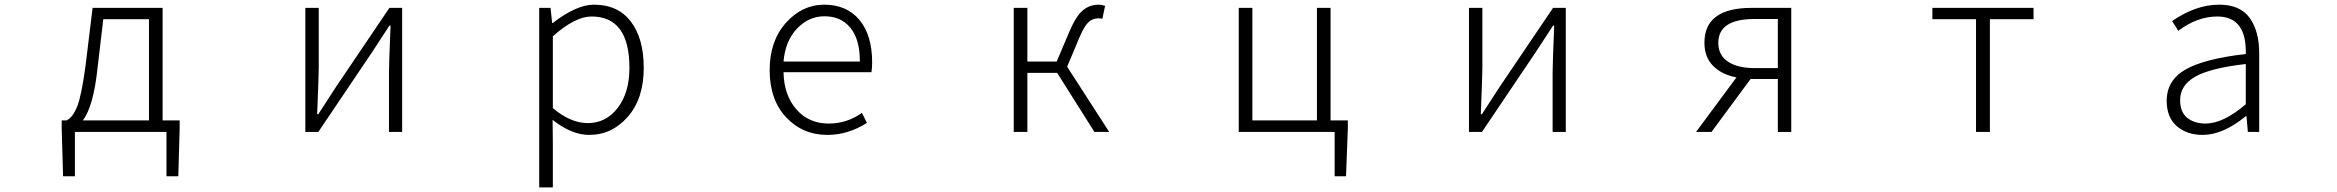

<svg xmlns="http://www.w3.org/2000/svg" viewBox="-20 -567 10040 825"><path d="M423.8 -484.4 399.4 -277.3Q381.8 -109.4 335.9 -49.8H620.1V-484.4ZM678.7 -49.8H752V-14.6L746.1 190.4H695.3V0H301.8V190.4H251L245.1 -14.6V-49.8H266.6Q293.9 -63.5 312.5 -111.8Q331.1 -160.2 347.7 -286.1L377.9 -533.2H678.7Z M1292 0V-533.2H1349.6V-276.4Q1349.6 -242.2 1342.8 -76.2H1347.7L1422.9 -192.4L1653.3 -533.2H1708V0H1651.4V-255.9Q1651.4 -291 1658.2 -457H1653.3Q1599.6 -374 1578.1 -341.8L1347.7 0Z M2296.9 238.3V-533.2H2345.7L2352.5 -467.8H2354.5Q2457 -546.9 2532.2 -546.9Q2635.7 -546.9 2690.9 -474.1Q2746.1 -401.4 2746.1 -275.4Q2746.1 -143.6 2677.7 -65.4Q2609.4 12.7 2511.7 12.7Q2436.5 12.7 2354.5 -51.8L2355.5 45.9V238.3ZM2505.9 -38.1Q2584 -38.1 2634.3 -103.5Q2684.6 -168.9 2684.6 -275.4Q2684.6 -496.1 2521.5 -496.1Q2451.2 -496.1 2355.5 -411.1V-102.5Q2431.6 -38.1 2505.9 -38.1Z M3535.2 12.7Q3428.7 12.7 3357.9 -63Q3287.1 -138.7 3287.1 -265.6Q3287.1 -390.6 3356.9 -468.8Q3426.8 -546.9 3521.5 -546.9Q3618.2 -546.9 3672.9 -481.4Q3727.5 -416 3727.5 -298.8Q3727.5 -275.4 3724.6 -256.8H3346.7Q3348.6 -158.2 3401.9 -97.2Q3455.1 -36.1 3541 -36.1Q3619.1 -36.1 3683.6 -82L3705.1 -39.1Q3624 12.7 3535.2 12.7ZM3346.7 -302.7H3674.8Q3674.8 -397.5 3634.3 -447.3Q3593.8 -497.1 3522.5 -497.1Q3455.1 -497.1 3404.8 -444.3Q3354.5 -391.6 3346.7 -302.7Z M4565.4 -280.3 4746.1 0H4682.6L4522.5 -253.9H4394.5V0H4335.9V-533.2H4394.5V-302.7H4520.5L4575.2 -431.6Q4603.5 -498 4632.8 -522.5Q4662.1 -546.9 4701.2 -546.9Q4713.9 -546.9 4728.5 -542L4716.8 -486.3Q4710 -488.3 4699.2 -488.3Q4675.8 -488.3 4657.7 -472.2Q4639.6 -456.1 4618.2 -406.2Z M5697.3 -49.8H5771.5V-14.6L5763.7 190.4H5714.8V0H5302.7V-533.2H5361.3V-49.8H5638.7V-533.2H5697.3Z M6292 0V-533.2H6349.6V-276.4Q6349.6 -242.2 6342.8 -76.2H6347.7L6422.9 -192.4L6653.3 -533.2H6708V0H6651.4V-255.9Q6651.4 -291 6658.2 -457H6653.3Q6599.6 -374 6578.1 -341.8L6347.7 0Z M7619.1 -274.4V-485.4H7519.5Q7363.3 -485.4 7363.3 -382.8Q7363.3 -330.1 7404.8 -302.2Q7446.3 -274.4 7519.5 -274.4ZM7506.8 -533.2H7676.8V0H7619.1V-227.5H7502.9H7502L7334 0H7267.6L7441.4 -234.4Q7378.9 -246.1 7341.3 -283.7Q7303.7 -321.3 7303.7 -383.8Q7303.7 -533.2 7506.8 -533.2Z M8470.7 0V-484.4H8283.2V-533.2H8717.8V-484.4H8530.3V0Z M9444.3 12.7Q9377 12.7 9333.5 -24.9Q9290 -62.5 9290 -133.8Q9290 -221.7 9370.6 -268.1Q9451.2 -314.5 9629.9 -335Q9633.8 -496.1 9507.8 -496.1Q9420.9 -496.1 9339.8 -434.6L9313.5 -476.6Q9415 -546.9 9515.6 -546.9Q9605.5 -546.9 9646.5 -490.2Q9687.5 -433.6 9687.5 -337.9V0H9638.7L9632.8 -68.4H9630.9Q9532.2 12.7 9444.3 12.7ZM9457 -36.1Q9533.2 -36.1 9629.9 -119.1V-292Q9476.6 -274.4 9412.1 -237.3Q9347.7 -200.2 9347.7 -136.7Q9347.7 -85 9378.4 -60.5Q9409.2 -36.1 9457 -36.1Z"/></svg>

Font: GenEi Gothic M Light
Style: Regular
Weight: 300
Designer: o_tamon (Modified); [Source Han Sans]
Ryoko NISHIZUKA  (kana & ideographs); Paul D. Hunt (Latin, Greek & Cyrillic); Wenl
Version: Version 1.1a;Original Version 1.004